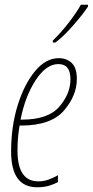

<svg xmlns="http://www.w3.org/2000/svg" viewBox="-20 -782 392 812"><path d="M137 10Q166 10 187.5 3.5Q209 -3 225 -12V-41Q206 -30 185.5 -22.5Q165 -15 142 -15Q54 -15 54 -145Q54 -203 63 -251H69Q196 -251 250.5 -314.5Q305 -378 305 -448Q305 -495 283.5 -515.5Q262 -536 228 -536Q174 -536 128.5 -481.5Q83 -427 55 -337.5Q27 -248 27 -141Q27 10 137 10ZM67 -276Q86 -374 130.5 -442.5Q175 -511 227 -511Q278 -511 278 -447Q278 -386 231 -331Q184 -276 72 -276ZM204 -602H214Q249 -628 290 -675Q331 -722 352 -754V-762H322Q305 -731 272.5 -688.5Q240 -646 203 -610Z"/></svg>

Font: Noto Sans Display Condensed Thin
Style: Italic
Weight: 250
Width: 3
Italic angle: -12°
Designer: Monotype Design Team
Foundry: Monotype Imaging Inc.
Version: Version 1.900